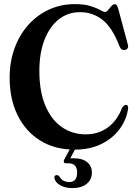

<svg xmlns="http://www.w3.org/2000/svg" viewBox="-20 -732 678 956"><path d="M618 -192.5Q610.5 -137 576.2 -90.2Q542 -43.5 485 -15.2Q428 13 352 13Q252.5 13 179.8 -32.5Q107 -78 67.5 -158.5Q28 -239 28 -345Q28 -424 52.2 -491Q76.5 -558 120.5 -607.5Q164.5 -657 223.8 -684.2Q283 -711.5 352.5 -711.5Q400 -711.5 430.8 -701.8Q461.5 -692 478.8 -682.2Q496 -672.5 503 -672.5Q510.5 -672.5 518.2 -682Q526 -691.5 534.2 -701.2Q542.5 -711 551 -711Q557 -711 560.8 -706.8Q564.5 -702.5 568.5 -689.5L617 -508.5Q619.5 -499.5 615.8 -492.2Q612 -485 602.5 -483.5Q584 -480 575.5 -500.5Q539 -595.5 490.2 -633.5Q441.5 -671.5 378 -671.5Q318.5 -671.5 273 -635.8Q227.5 -600 201.8 -534.5Q176 -469 176 -379Q176 -276.5 205.8 -206Q235.5 -135.5 287.8 -99.2Q340 -63 407 -63Q469.5 -63 516.8 -97.2Q564 -131.5 588.5 -197Q599.5 -211.5 609.5 -209.5Q619 -207.5 618 -192.5ZM336.5 -5H362.5L330 56.5Q337 56 347 56Q390 56 413.8 75.2Q437.5 94.5 437.5 127Q437.5 162 411.8 183.2Q386 204.5 340.5 204.5Q303 204.5 279 190Q255 175.5 251 155Q249.5 140.5 261.5 140Q269 138.5 276.5 147.5Q284 161.5 297 168Q310 174.5 325 174.5Q364 174.5 364 126.5Q364 81 320 81H308Q300 81 298 75.8Q296 70.5 299.5 63Z"/></svg>

Font: Fraunces 144pt Soft SemiBold
Style: Regular
Weight: 600
Version: Version 1.000;[b76b70a41]